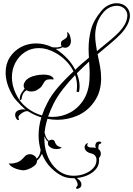

<svg xmlns="http://www.w3.org/2000/svg" viewBox="-20 -700 828 1194"><path d="M460 474Q453 474 453 468Q453 464 458 460Q463 455 463 449Q463 438 456.5 426Q450 414 442 408Q402 410 370 396Q333 379 297.5 344Q262 309 241 257Q234 270 227.5 280Q221 290 210 299Q211 317 194.5 330.5Q178 344 158 351.5Q138 359 127 359Q117 359 98.5 355Q80 351 61.5 341.5Q43 332 34 316Q37 317 41.5 317Q46 317 50 317Q66 317 87.5 309.5Q109 302 131 276Q145 259 165 259Q179 259 191 266.5Q203 274 208 287Q217 279 223.5 267Q230 255 232 236Q232 235 232.5 234.5Q233 234 233 234Q227 213 223.5 190Q220 167 220 142Q220 116 224 88Q228 60 237 30Q194 17 154 -8Q152 -9 147 -9Q138 -9 124 -1.5Q110 6 101 16Q92 26 96 36L98 43Q98 47 95 47Q87 47 80.5 36.5Q74 26 74 14Q74 3 80 -4Q87 -12 99.5 -16Q112 -20 124 -20Q132 -20 139 -18Q129 -26 114 -41Q99 -56 84.5 -72Q70 -88 63 -99Q38 -140 26.5 -177Q15 -214 15 -248Q15 -303 41 -343.5Q67 -384 110 -407Q153 -430 204 -430Q255 -430 306 -406H307Q312 -406 317 -405.5Q322 -405 326 -405Q337 -405 346.5 -407Q356 -409 364 -413Q363 -415 361 -418Q359 -421 359 -425V-430Q359 -440 365 -445.5Q371 -451 376 -453Q382 -457 388.5 -461.5Q395 -466 397 -472Q399 -476 399 -479.5Q399 -483 399 -486Q399 -491 398.5 -495Q398 -499 398 -502Q411 -493 416 -475Q421 -457 421 -446Q421 -424 409.5 -413.5Q398 -403 385 -403Q375 -403 370 -407Q360 -400 348.5 -398Q337 -396 326 -396L332 -392Q367 -369 397.5 -337Q428 -305 448 -266Q468 -286 489.5 -304.5Q511 -323 533 -341Q532 -356 531.5 -370.5Q531 -385 531 -399Q531 -458 546 -516Q561 -574 611 -633Q631 -657 656 -668.5Q681 -680 705 -680Q740 -680 763 -660Q774 -650 781 -635.5Q788 -621 788 -603Q788 -585 780 -563Q772 -541 754 -516Q738 -494 709 -467Q680 -440 647 -413Q614 -386 587 -363Q595 -326 602 -288Q609 -250 609 -212Q609 -174 598.5 -135Q588 -96 559 -58Q520 -6 460.5 19.5Q401 45 337 45Q305 45 275 39Q268 61 263.5 83.5Q259 106 257 126Q257 126 259 130Q265 160 284 176Q291 169 301 169Q317 169 320 180Q328 203 342.5 209.5Q357 216 364 217Q358 223 349.5 225Q341 227 332 227Q325 227 319 226Q313 225 309 224Q302 222 290 213.5Q278 205 278 192Q278 186 280 182Q270 174 265 165.5Q260 157 256 147Q254 208 270.5 256Q287 304 315.5 335.5Q344 367 377 381Q406 393 439 393Q474 393 506.5 380.5Q539 368 559.5 346Q580 324 580 296Q580 293 580 290Q580 287 579 284Q578 276 570 266.5Q562 257 543 253Q533 251 522 243.5Q511 236 507 223Q506 221 506 216Q506 200 521 191Q526 189 526 191.5Q526 194 524 198Q522 202 522 203Q522 208 528.5 212.5Q535 217 542 217Q553 217 561 217.5Q569 218 576 220Q575 215 573.5 211Q572 207 573 203Q575 189 582 184.5Q589 180 596 180Q600 180 606 182Q610 184 610 188Q610 193 602 194Q595 195 593 205.5Q591 216 592 227Q600 232 603.5 239.5Q607 247 607 255Q607 272 595 283Q596 287 596 290.5Q596 294 596 298Q596 329 576 352.5Q556 376 524 390Q492 404 457 407Q464 411 472.5 419Q481 427 484 435Q486 439 486 442Q486 445 486 448Q486 461 477 467.5Q468 474 460 474ZM583 -382Q609 -404 640 -429Q671 -454 698.5 -479Q726 -504 741 -525Q758 -548 765 -567.5Q772 -587 772 -603Q772 -617 766.5 -628.5Q761 -640 752 -648Q733 -664 706 -664Q685 -664 663 -654Q641 -644 623 -623Q594 -588 583 -552Q572 -516 572 -478Q572 -454 575.5 -430Q579 -406 583 -382ZM241 18Q247 0 255 -19Q263 -38 273 -57Q299 -109 342.5 -159Q386 -209 437 -256Q419 -293 389 -323Q359 -353 324 -372Q272 -401 222 -401Q174 -401 136 -376.5Q98 -352 76 -310.5Q54 -269 54 -219Q54 -169 78 -118Q104 -63 147.5 -29.5Q191 4 241 18ZM307 27Q365 27 416.5 -0.5Q468 -28 501.5 -82.5Q535 -137 537 -218Q538 -244 537 -268.5Q536 -293 534 -317Q515 -299 495.5 -281Q476 -263 458 -244Q466 -224 470.5 -203.5Q475 -183 475 -163Q475 -154 474 -145Q473 -136 471 -127L456 -130Q459 -148 459 -165Q459 -200 447 -233Q406 -190 371.5 -146Q337 -102 313 -55Q293 -14 279 25Q286 26 293 26.5Q300 27 307 27ZM108 -78Q101 -78 103 -89Q105 -109 113.5 -121.5Q122 -134 133 -149Q127 -157 127 -167Q127 -180 136.5 -194Q146 -208 165 -218Q180 -226 203.5 -231Q227 -236 249 -236Q266 -236 281 -233Q296 -230 305 -222Q313 -215 313 -211Q313 -207 312 -205Q308 -206 304 -206.5Q300 -207 296 -207Q275 -207 266.5 -201.5Q258 -196 253 -186.5Q248 -177 240.5 -165.5Q233 -154 215 -143Q196 -131 175 -131Q158 -131 144 -139Q128 -127 122 -114Q116 -101 114 -85Q113 -78 108 -78Z"/></svg>

Font: Fleur De Leah
Style: Regular
Weight: 400
Designer: Robert E. Leuschke
Foundry: Robert E. Leuschke
Version: Version 1.010; ttfautohint (v1.8.3)